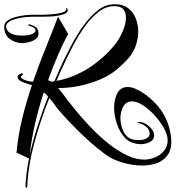

<svg xmlns="http://www.w3.org/2000/svg" viewBox="-44 -782 880 907"><path d="M81 105Q77 105 76 97Q78 65 82 33Q86 1 93 -33L34 -61Q42 -145 61.5 -224.5Q81 -304 107 -380L92 -384Q70 -390 54.5 -398.5Q39 -407 39 -417Q39 -425 46.5 -430Q54 -435 61 -436Q65 -435 64.5 -431.5Q64 -428 60 -426Q55 -423 55 -420Q55 -413 65.5 -407.5Q76 -402 89.5 -399Q103 -396 112 -396Q141 -480 172.5 -557Q204 -634 230 -703L278 -622Q256 -582 231.5 -525.5Q207 -469 183 -403Q187 -402 190.5 -400Q194 -398 198 -396L213 -398Q224 -424 234.5 -448Q245 -472 256 -495Q272 -528 296 -573.5Q320 -619 351 -662Q382 -705 418.5 -733.5Q455 -762 496 -762Q534 -763 559 -745Q584 -727 596.5 -697Q609 -667 609 -633Q609 -602 598.5 -570Q588 -538 568 -513Q545 -485 504 -451Q463 -417 399 -395Q315 -366 231 -366Q249 -345 264.5 -323Q280 -301 287 -294Q307 -268 336.5 -233.5Q366 -199 402 -163Q438 -127 478 -96.5Q518 -66 558.5 -47Q599 -28 638 -28Q664 -28 689.5 -39Q715 -50 731.5 -70.5Q748 -91 748 -119Q748 -145 730.5 -176.5Q713 -208 686.5 -237Q660 -266 631.5 -284.5Q603 -303 580 -303Q552 -303 538.5 -279Q525 -255 525 -224Q525 -201 532.5 -178Q540 -155 553 -141Q564 -129 579 -124.5Q594 -120 610 -120Q633 -120 648 -128Q663 -136 663 -151Q663 -170 645 -184.5Q627 -199 606 -201H605Q605 -203 609 -204.5Q613 -206 615 -206Q629 -206 645 -196.5Q661 -187 672.5 -172.5Q684 -158 684 -142Q684 -122 664.5 -111.5Q645 -101 622 -101Q600 -101 579 -109Q558 -117 546 -131Q522 -157 508.5 -196.5Q495 -236 495 -273Q495 -313 510.5 -342Q526 -371 560 -371Q591 -371 638 -339Q701 -293 731 -238.5Q761 -184 765 -121Q767 -76 748 -49.5Q729 -23 697.5 -11.5Q666 0 629 0Q580 0 532 -15Q484 -30 456 -51Q392 -99 337 -152.5Q282 -206 228 -268Q226 -270 215 -286Q204 -302 189 -319Q148 -216 118.5 -108Q89 0 85 97Q85 105 81 105ZM223 -400Q304 -415 375.5 -461Q447 -507 501 -574Q518 -595 534.5 -631.5Q551 -668 551 -699Q551 -722 539 -737.5Q527 -753 496 -753Q457 -753 422 -726Q387 -699 357 -657Q327 -615 303.5 -570.5Q280 -526 264 -491Q253 -469 243 -446.5Q233 -424 223 -400ZM57 -578Q27 -580 1.5 -598.5Q-24 -617 -24 -657Q-24 -677 -1 -689.5Q22 -702 59.5 -708Q97 -714 140 -712Q151 -712 177 -713Q203 -714 228.5 -718Q254 -722 265 -730Q268 -733 268.5 -734.5Q269 -736 269 -737Q268 -743 270.5 -744Q273 -745 275 -739Q279 -727 267.5 -720Q256 -713 236 -709Q216 -705 195 -704Q174 -703 158.5 -703Q143 -703 140 -703Q71 -705 28 -692Q-15 -679 -15 -657Q-15 -638 4.5 -626Q24 -614 57 -614Q92 -614 108 -621.5Q124 -629 124 -638Q124 -652 95 -660Q90 -660 90 -664Q90 -669 98 -666Q117 -661 127.5 -651.5Q138 -642 138 -624Q138 -606 123 -596Q108 -586 89 -582Q70 -578 57 -578ZM97 -52Q112 -120 134.5 -189.5Q157 -259 183 -326Q178 -331 173 -336.5Q168 -342 163 -346Q139 -273 121.5 -197.5Q104 -122 97 -52Z"/></svg>

Font: Festive
Style: Regular
Weight: 400
Designer: Robert E. Leuschke
Foundry: Robert E. Leuschke
Version: Version 1.101; ttfautohint (v1.8.3)